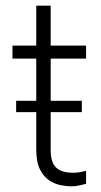

<svg xmlns="http://www.w3.org/2000/svg" viewBox="-20 -650 357 678"><path d="M230 8Q216 8 195 4Q174 0 154.5 -12.5Q135 -25 121.5 -51Q108 -77 108 -123V-254H37V-294H108V-443H24V-489H108V-630H159V-489H284V-443H159V-294H269V-254H159V-119Q159 -78 177.5 -59Q196 -40 238 -40Q257 -40 272 -44Q287 -48 284 -46V-1Q277 1 262 4.5Q247 8 230 8Z"/></svg>

Font: Vivano Light
Style: Regular
Weight: 300
Designer: Joe Prince, Josias Burgherr
Version: Version 2.064;September 19, 2022;FontCreator 14.0.0.2877 64-